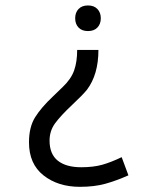

<svg xmlns="http://www.w3.org/2000/svg" viewBox="-20 -624 534 712"><path d="M353.8 -556.2Q353.8 -535 341.2 -521.9Q328.8 -508.8 306.2 -508.8Q283.8 -508.8 271.2 -521.9Q258.8 -535 258.8 -556.2Q258.8 -577.5 271.2 -590.6Q283.8 -603.8 306.2 -603.8Q328.8 -603.8 341.2 -590.6Q353.8 -577.5 353.8 -556.2ZM87.5 -96.2Q87.5 -152.5 110 -188.8Q132.5 -225 176.2 -266.2Q182.5 -272.5 213.1 -301.9Q243.8 -331.2 255 -363.1Q266.2 -395 266.2 -438.8H345Q345 -347.5 302.5 -291.2Q286.2 -271.2 247.5 -235Q205 -195 184.4 -166.9Q163.8 -138.8 163.8 -102.5Q163.8 -52.5 194.4 -28.1Q225 -3.8 281.2 -3.8Q326.2 -3.8 359.4 -13.1Q392.5 -22.5 431.2 -41.2L456.2 26.2Q411.2 46.2 370.6 57.5Q330 68.8 276.2 68.8Q195 68.8 141.2 26.2Q87.5 -16.2 87.5 -96.2Z"/></svg>

Font: Cambay
Style: Regular
Weight: 400
Version: Version 1.180;PS 001.180;hotconv 1.0.70;makeotf.lib2.5.58329